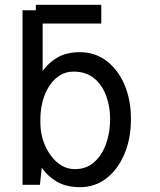

<svg xmlns="http://www.w3.org/2000/svg" viewBox="-20 -770 665 800"><path d="M525.6 -274.1Q525.6 -192.5 498.4 -128.2Q471.2 -63.9 423.5 -27Q375.7 9.9 313.9 9.9Q257.5 9.9 218.6 -12.1Q179.7 -34.1 154.1 -71L146.3 0H73.9V-727.3H129.3V-750H402V-671.9H157.7V-474.1Q182.9 -509.9 220.7 -531.2Q258.5 -552.6 312.5 -552.6Q375.7 -552.6 423.7 -516.3Q471.6 -480.1 498.6 -417.3Q525.6 -354.4 525.6 -274.1ZM438.9 -274.1Q438.9 -325.3 422.6 -370.4Q406.2 -415.5 372.5 -443.5Q338.8 -471.6 286.9 -471.6Q255 -471.6 231 -456.9Q207 -442.1 190.9 -419.6Q174.7 -397 165.5 -372.5Q156.2 -348 153.4 -328.1Q148.1 -302.6 148.1 -267.4Q148.1 -232.2 153.4 -208.8Q157 -188.9 167.4 -164.4Q177.9 -139.9 195.3 -117.4Q212.7 -94.8 237 -80.1Q261.4 -65.3 292.6 -65.3Q339.5 -65.3 372.2 -94.1Q404.8 -122.9 421.9 -170.5Q438.9 -218 438.9 -274.1Z"/></svg>

Font: Interface
Style: Regular
Weight: 400
Designer: Rasmus Andersson
Foundry: rsms
Version: Version 1.8